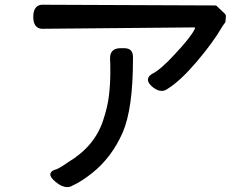

<svg xmlns="http://www.w3.org/2000/svg" viewBox="-20 -721 1040 803"><path d="M924.8 -651.4 922.9 -630.9Q922.9 -630.9 922.9 -629.4Q922.9 -627.9 917.5 -621.1Q912.1 -614.3 908.2 -607.4Q870.1 -542 802.7 -462.9Q735.4 -383.8 682.6 -350.6Q669.9 -340.8 656.2 -340.8Q638.7 -340.8 619.1 -356.4Q598.6 -373 598.6 -387.7Q598.6 -400.4 613.3 -410.2Q614.3 -410.2 614.3 -411.1Q650.4 -427.7 711.9 -495.1Q776.4 -563.5 793.9 -598.6Q793.9 -598.6 794.9 -601.1Q795.9 -603.5 795.9 -605.5Q794.9 -606.4 789.1 -606.4L157.2 -600.6Q140.6 -600.6 131.8 -610.4Q119.1 -622.1 119.1 -650.4Q119.1 -678.7 131.8 -691.4Q141.6 -701.2 157.2 -701.2L881.8 -698.2Q883.8 -698.2 884.8 -697.3Q919.9 -664.1 919.9 -664.1Q923.8 -660.2 924.3 -656.7Q924.8 -653.3 924.8 -651.4ZM499 -519.5Q517.6 -519.5 526.9 -510.3Q536.1 -501 536.1 -483.4Q536.1 -482.4 536.1 -479.5Q536.1 -476.6 536.1 -472.7Q536.1 -266.6 493.2 -167Q447.3 -62.5 365.2 2.9Q319.3 39.1 284.2 54.7Q273.4 61.5 261.7 61.5Q238.3 61.5 212.9 40Q190.4 21.5 190.4 8.8Q190.4 -3.9 208 -10.7Q209 -10.7 209 -10.7Q225.6 -14.6 265.6 -43Q376 -109.4 411.1 -216.8Q430.7 -275.4 436 -323.7Q441.4 -372.1 441.4 -418Q441.4 -463.9 440.4 -472.7Q440.4 -473.6 440.4 -479.5Q440.4 -498 451.2 -508.8Q461.9 -519.5 485.4 -519.5Z"/></svg>

Font: TaiwanPearl
Style: Regular
Weight: 400
Version: Version 2.102